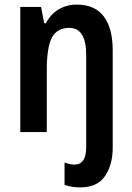

<svg xmlns="http://www.w3.org/2000/svg" viewBox="-20 -573 574 833"><path d="M328 240Q290 240 260 229V132Q283 141 305 141Q328 141 341 122.5Q354 104 354 62V-334Q354 -452 281 -452Q228 -452 205.5 -410.5Q183 -369 183 -268V0H68V-543H158L172 -472H179Q199 -511 234 -532Q269 -553 313 -553Q392 -553 430.5 -501.5Q469 -450 469 -354V68Q469 142 435.5 191Q402 240 328 240Z"/></svg>

Font: Noto Sans Malayalam Condensed SemiBold
Style: Regular
Weight: 600
Width: 3
Designer: Jelle Bosma - Monotype Design Team
Foundry: Monotype Imaging Inc.
Version: Version 2.104; ttfautohint (v1.8.4.7-5d5b)